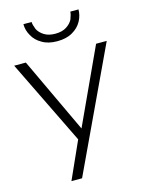

<svg xmlns="http://www.w3.org/2000/svg" viewBox="-133 -987 797 1064"><g transform="rotate(-15 265.5 -454.5)"><path d="M0 -700 237 -214 141 0H202L531 -700H470L254 -232L288 -230L67 -700ZM156 -909H109Q109 -874 127 -843Q144 -810 180 -790Q214 -769 267 -769Q320 -769 355 -790Q390 -810 408 -843Q425 -875 425 -909H378Q378 -894 367 -866Q356 -844 331 -828Q306 -812 267 -812Q228 -812 203 -828Q178 -844 167 -866Q156 -894 156 -909Z"/></g></svg>

Font: NM-font
Style: Light
Weight: 500
Designer: ""
Foundry: ""
Version: ""